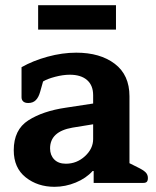

<svg xmlns="http://www.w3.org/2000/svg" viewBox="-20 -705 601 740"><path d="M127 -685H427V-591H127ZM33 -126Q33 -205 89 -241Q145 -277 234 -290L339 -306V-338Q339 -376 315.5 -396.5Q292 -417 249 -417Q223 -417 192.5 -409Q162 -401 146 -391L135 -352Q129 -330 118 -319Q107 -308 89 -308Q76 -308 69.5 -314Q63 -320 63 -330V-446Q107 -471 163.5 -486.5Q220 -502 274 -502Q366 -502 422.5 -459Q479 -416 479 -334V-76L509 -61Q532 -50 541 -41Q550 -32 550 -19Q550 -9 546 -4.5Q542 0 532 0H341V-46H337Q312 -18 272 -1.5Q232 15 190 15Q125 15 79 -21.5Q33 -58 33 -126ZM339 -169V-226L259 -213Q173 -198 173 -133Q173 -107 189 -90.5Q205 -74 234 -74Q276 -74 307.5 -103Q339 -132 339 -169Z"/></svg>

Font: Maitree
Style: Bold
Weight: 700
Designer: CadsonDemak Team
Foundry: CadsonDemak
Version: Version 1.002